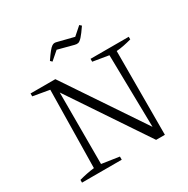

<svg xmlns="http://www.w3.org/2000/svg" viewBox="-191 -1043 1191 1214"><g transform="rotate(-30 404.5 -436.0)"><path d="M502 -651H781V-632Q752 -624 724.5 -618.5Q697 -613 670 -611L669 0H605L213 -585L227 -589V-42L354 -23V0H64V-20Q93 -28 120.5 -33.5Q148 -39 175 -42L184 -609L64 -630V-651H245L641 -61L627 -58L617 -611L502 -630ZM285 -756 273 -768Q296 -802 311 -820.5Q326 -839 336 -845.5Q346 -852 354.5 -852Q363 -852 373 -849L488 -820L547 -872L560 -860Q530 -816 513 -797.5Q496 -779 484.5 -776.5Q473 -774 459 -778L345 -808Z"/></g></svg>

Font: Piazzolla Thin ExtraLight
Style: Regular
Weight: 250
Version: Version 2.005